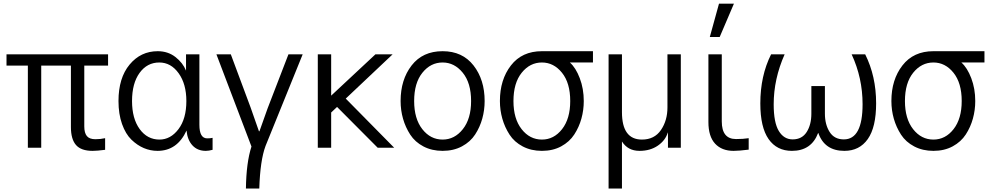

<svg xmlns="http://www.w3.org/2000/svg" viewBox="-20 -831 5561 1080"><path d="M16.6 -461.9V-525.4H587.9V-461.9H454.1V-120.1Q454.1 -83 468.8 -65.4Q483.4 -47.9 516.6 -47.9Q544.9 -47.9 571.3 -53.7V11.7Q526.4 17.6 501 17.6Q436.5 17.6 407.7 -15.1Q378.9 -47.9 378.9 -116.2V-461.9H211.9V0H136.7V-461.9Z M646.5 -262.7Q646.5 -392.6 709 -467.8Q771.5 -543 867.2 -543Q924.8 -543 966.8 -510.3Q1008.8 -477.5 1026.4 -433.6V-525.4H1101.6V-128.9Q1101.6 -52.7 1145.5 -52.7Q1164.1 -52.7 1175.8 -55.7V11.7Q1154.3 17.6 1137.7 17.6Q1090.8 17.6 1062.5 -13.2Q1034.2 -43.9 1029.3 -96.7Q976.6 17.6 866.2 17.6Q826.2 17.6 789.1 2Q752 -13.7 719.2 -45.4Q686.5 -77.1 666.5 -133.3Q646.5 -189.5 646.5 -262.7ZM722.7 -262.7Q722.7 -164.1 765.6 -105Q808.6 -45.9 877 -45.9Q939.5 -45.9 983.9 -104.5Q1028.3 -163.1 1028.3 -262.7Q1028.3 -358.4 984.9 -418.9Q941.4 -479.5 876 -479.5Q807.6 -479.5 765.1 -420.9Q722.7 -362.3 722.7 -262.7Z M1197.3 -525.4H1278.3L1389.6 -226.6Q1425.8 -123 1436.5 -92.8H1439.5Q1442.4 -101.6 1485.4 -221.7L1602.5 -525.4H1682.6L1473.6 -9.8Q1443.4 71.3 1438.5 229.5H1363.3Q1365.2 84 1394.5 -6.8Z M1767.6 0V-525.4H1842.8V-293L2091.8 -525.4H2188.5L1924.8 -276.4L2197.3 0H2104.5L1876 -229.5L1842.8 -198.2V0Z M2309.6 -262.7Q2309.6 -163.1 2355.5 -104.5Q2401.4 -45.9 2469.7 -45.9Q2537.1 -45.9 2583.5 -104.5Q2629.9 -163.1 2629.9 -262.7Q2629.9 -364.3 2583 -421.9Q2536.1 -479.5 2469.7 -479.5Q2402.3 -479.5 2356 -421.9Q2309.6 -364.3 2309.6 -262.7ZM2233.4 -262.7Q2233.4 -382.8 2295.4 -462.9Q2357.4 -543 2469.7 -543Q2581.1 -543 2643.6 -462.9Q2706.1 -382.8 2706.1 -262.7Q2706.1 -211.9 2692.9 -164.1Q2679.7 -116.2 2652.8 -74.7Q2626 -33.2 2578.6 -7.8Q2531.2 17.6 2469.7 17.6Q2409.2 17.6 2361.8 -7.3Q2314.5 -32.2 2287.6 -73.7Q2260.7 -115.2 2247.1 -163.1Q2233.4 -210.9 2233.4 -262.7Z M2792 -262.7Q2792 -382.8 2854 -462.9Q2916 -543 3028.3 -543H3315.4V-479.5H3185.5Q3218.8 -450.2 3241.2 -391.1Q3263.7 -332 3263.7 -262.7Q3263.7 -211.9 3250.5 -164.1Q3237.3 -116.2 3210.4 -74.7Q3183.6 -33.2 3136.7 -7.8Q3089.8 17.6 3028.3 17.6Q2967.8 17.6 2920.4 -7.3Q2873 -32.2 2846.2 -73.7Q2819.3 -115.2 2805.7 -163.1Q2792 -210.9 2792 -262.7ZM2868.2 -262.7Q2868.2 -163.1 2914.1 -104.5Q2960 -45.9 3028.3 -45.9Q3095.7 -45.9 3141.6 -104.5Q3187.5 -163.1 3187.5 -262.7Q3187.5 -364.3 3141.1 -421.9Q3094.7 -479.5 3028.3 -479.5Q2960.9 -479.5 2914.6 -421.9Q2868.2 -364.3 2868.2 -262.7Z M3403.3 229.5V-525.4H3478.5V-200.2Q3478.5 -45.9 3590.8 -45.9Q3661.1 -45.9 3697.8 -99.6Q3734.4 -153.3 3734.4 -226.6V-525.4H3809.6V0H3737.3V-85H3736.3Q3722.7 -41 3680.2 -11.7Q3637.7 17.6 3577.1 17.6Q3511.7 17.6 3478.5 -35.2V229.5Z M3964.8 -144.5V-525.4H4040V-148.4Q4040 -48.8 4120.1 -48.8Q4160.2 -48.8 4191.4 -53.7V10.7Q4136.7 17.6 4106.4 17.6Q4040 17.6 4002.4 -22.9Q3964.8 -63.5 3964.8 -144.5ZM3972.7 -623 4024.4 -810.5H4108.4L4028.3 -623Z M4256.8 -249Q4256.8 -404.3 4317.4 -525.4H4393.6Q4332 -386.7 4332 -244.1Q4332 -141.6 4360.8 -94.2Q4389.6 -46.9 4438.5 -46.9Q4491.2 -46.9 4517.6 -88.4Q4543.9 -129.9 4543.9 -191.4V-346.7H4620.1V-191.4Q4620.1 -130.9 4646.5 -88.9Q4672.9 -46.9 4726.6 -46.9Q4832 -46.9 4832 -245.1Q4832 -392.6 4770.5 -525.4H4846.7Q4908.2 -402.3 4908.2 -250Q4908.2 -115.2 4861.3 -48.8Q4814.5 17.6 4729.5 17.6Q4618.2 17.6 4583 -83H4582Q4543.9 17.6 4434.6 17.6Q4349.6 17.6 4303.2 -48.8Q4256.8 -115.2 4256.8 -249Z M4994.1 -262.7Q4994.1 -382.8 5056.2 -462.9Q5118.2 -543 5230.5 -543H5517.6V-479.5H5387.7Q5420.9 -450.2 5443.4 -391.1Q5465.8 -332 5465.8 -262.7Q5465.8 -211.9 5452.6 -164.1Q5439.5 -116.2 5412.6 -74.7Q5385.7 -33.2 5338.9 -7.8Q5292 17.6 5230.5 17.6Q5169.9 17.6 5122.6 -7.3Q5075.2 -32.2 5048.3 -73.7Q5021.5 -115.2 5007.8 -163.1Q4994.1 -210.9 4994.1 -262.7ZM5070.3 -262.7Q5070.3 -163.1 5116.2 -104.5Q5162.1 -45.9 5230.5 -45.9Q5297.9 -45.9 5343.8 -104.5Q5389.6 -163.1 5389.6 -262.7Q5389.6 -364.3 5343.3 -421.9Q5296.9 -479.5 5230.5 -479.5Q5163.1 -479.5 5116.7 -421.9Q5070.3 -364.3 5070.3 -262.7Z"/></svg>

Font: Gothic A1
Style: Regular
Weight: 400
Designer: HanYang I&C Co.,Ltd.
Foundry: HanYang I&C Co.,Ltd.
Version: Version 2.50